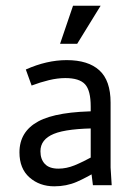

<svg xmlns="http://www.w3.org/2000/svg" viewBox="-20 -655 478 679"><path d="M210.9 -378.9Q183.6 -378.9 153.3 -371.6Q123 -364.3 91.8 -352.5L71.3 -409.2Q145.5 -442.4 215.8 -442.4Q292 -442.4 331.5 -406.2Q371.1 -370.1 371.1 -292V-62.5L375 0H308.6L300.8 -62.5V-278.3Q300.8 -335 280.8 -356.9Q260.7 -378.9 210.9 -378.9ZM123 -120.1Q123 -91.8 138.7 -75.2Q154.3 -58.6 186.5 -58.6Q214.8 -58.6 243.7 -70.3Q272.5 -82 317.4 -106.4L321.3 -108.4L336.9 -57.6Q335.9 -57.6 335 -56.6Q287.1 -27.3 251 -11.7Q214.8 3.9 171.9 3.9Q120.1 3.9 84.5 -27.3Q48.8 -58.6 48.8 -116.2Q48.8 -189.5 115.2 -225.6Q181.6 -261.7 333 -261.7V-201.2Q217.8 -201.2 170.4 -181.6Q123 -162.1 123 -120.1ZM238.3 -634.8H335.9L252.9 -500H192.4Z"/></svg>

Font: Sudo Var
Style: Regular
Weight: 400
Monospace: yes
Designer: Jens Kutilek
Foundry: Jens Kutilek
Version: Version 0.065;FEAKit 1.0